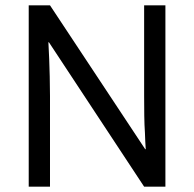

<svg xmlns="http://www.w3.org/2000/svg" viewBox="-20 -702 730 722"><path d="M88 -682H168L526 -141H528Q526 -170 525 -203Q523 -231 522.5 -267.5Q522 -304 522 -342V-682H602V0H522L164 -543H162Q163 -513 165 -480Q166 -451 167 -415Q168 -379 168 -341V0H88Z"/></svg>

Font: Actor
Style: Regular
Weight: 400
Designer: Thomas Junold
Foundry: Thomas Junold
Version: Version 1.001